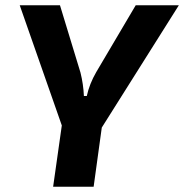

<svg xmlns="http://www.w3.org/2000/svg" viewBox="-20 -710 700 730"><path d="M367 -225 336 0H182L215 -233L55 -690H208L286 -434Q297 -390 299 -345H310Q320 -391 346 -436L496 -690H660Z"/></svg>

Font: Ezarion
Style: Bold Italic
Weight: 700
Italic angle: -8°
Designer: Natanael Gama
Version: Version 1.001;PS 001.001;hotconv 1.0.70;makeotf.lib2.5.58329